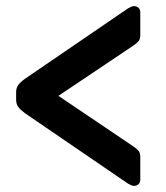

<svg xmlns="http://www.w3.org/2000/svg" viewBox="-20 -627 544 631"><path d="M420 -16Q415 -16 409.5 -19Q404 -22 400 -24L62 -255Q47 -266 40 -275.5Q33 -285 33 -300V-324Q33 -338 40 -347.5Q47 -357 62 -368L400 -599Q404 -601 409.5 -604Q415 -607 420 -607Q429 -607 435 -601.5Q441 -596 441 -587V-511Q441 -497 433.5 -489.5Q426 -482 415 -475L172 -312L415 -148Q426 -141 433.5 -133.5Q441 -126 441 -112V-36Q441 -27 435 -21.5Q429 -16 420 -16Z"/></svg>

Font: Fz Rubik Med
Style: Regular
Weight: 500
Designer: Hubert and Fischer
Foundry: Hubert and Fischer
Version: Vit hóa bi FontZin.com